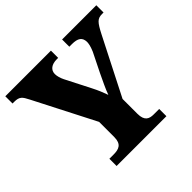

<svg xmlns="http://www.w3.org/2000/svg" viewBox="-175 -893 1071 1071"><g transform="rotate(-45 360.5 -357.0)"><path d="M166 0H559V-57H516C482 -57 454 -67 454 -124V-241L626 -579C658 -641 671 -657 708 -657H720V-714H450V-657H471C517 -657 539 -642 539 -605C539 -597 537 -577 523 -545L467 -432C447 -389 426 -348 414 -313C403 -344 393 -369 374 -406L300 -551C291 -569 285 -590 285 -606C285 -638 310 -657 351 -657H362V-714H2V-657H15C57 -657 66 -643 86 -604L271 -243V-124C271 -68 242 -57 199 -57H166Z"/></g></svg>

Font: Noto Serif Malayalam ExtraBold
Style: Regular
Weight: 800
Designer: Indian type Foundry, Jelle Bosma, Monotype Design Team
Foundry: Monotype Imaging Inc.
Version: Version 2.104